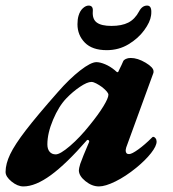

<svg xmlns="http://www.w3.org/2000/svg" viewBox="-48 -655 620 689"><path d="M-28 -38Q-28 -67 -11.5 -101.5Q5 -136 45 -188Q85 -240 160 -325Q201 -372 239.5 -402Q278 -432 298 -432Q311 -432 329 -424.5Q347 -417 364 -403Q371 -396 373 -396H374Q376 -396 377 -398.5Q378 -401 379 -403Q390 -425 394 -435Q396 -440 403.5 -443.5Q411 -447 421 -447Q446 -447 474.5 -430Q503 -413 503 -399Q503 -393 502 -392L405 -126Q403 -118 403 -115Q403 -102 415 -102Q425 -102 448.5 -119Q472 -136 497 -161Q500 -164 501 -164Q506 -164 510 -159Q514 -154 514 -147Q514 -131 494 -105.5Q474 -80 441 -53Q403 -22 366.5 -4Q330 14 307 14Q282 14 258.5 -5Q235 -24 235 -44Q235 -50 240 -67Q248 -90 272 -146V-148Q272 -151 269 -152.5Q266 -154 264 -152Q190 -67 134.5 -26.5Q79 14 36 14Q15 14 -6.5 -3.5Q-28 -21 -28 -38ZM274 -206Q305 -244 323 -273.5Q341 -303 341 -315Q341 -324 319 -342Q308 -350 297.5 -355.5Q287 -361 280 -361Q265 -361 239 -343.5Q213 -326 190 -302Q163 -274 142.5 -225.5Q122 -177 122 -137Q122 -120 130 -110.5Q138 -101 152 -101Q168 -101 203.5 -131.5Q239 -162 274 -206ZM230 -568Q230 -586 234 -599Q239 -616 249.5 -625.5Q260 -635 270 -635Q287 -635 285 -614Q283 -586 299.5 -574Q316 -562 352 -562Q389 -562 412.5 -574Q436 -586 451 -614Q462 -635 480 -635Q495 -635 495 -613Q495 -604 494 -599Q491 -576 469.5 -546.5Q448 -517 413 -496Q378 -475 335 -475Q283 -475 256.5 -502Q230 -529 230 -568Z"/></svg>

Font: EB Garamond ExtraBold
Style: Italic
Weight: 800
Italic angle: -17.2°
Designer: Georg Duffner and Octavio Pardo
Foundry: Georg Duffner
Version: Version 1.000